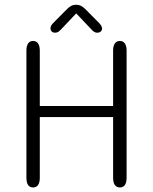

<svg xmlns="http://www.w3.org/2000/svg" viewBox="-20 -800 659 825"><path d="M406.5 -700.5 350.5 -757C335.5 -772.5 324 -779.5 307 -779.5C290.5 -779.5 278.5 -772.5 264 -757L208 -700.5C200 -692.5 197 -684.5 197 -678.5C197 -667 205 -659.5 216.5 -659.5C228.5 -659.5 234.5 -665 245.5 -677L307.5 -742.5L369 -677.5C379.5 -666 386.5 -659.5 397.5 -659.5C410 -659.5 418.5 -666.5 418.5 -677.5C418.5 -684 414.5 -692 406.5 -700.5ZM466 -582.5V-344.5H151V-582.5C151 -609.5 141 -624 122 -624C103.5 -624 93.5 -609.5 93.5 -582.5V-36C93.5 -8.5 103.5 5.5 122 5.5C141 5.5 151 -8.5 151 -36V-297H466V-36C466 -8.5 476.5 5.5 495 5.5C513.5 5.5 524 -8.5 524 -36V-582.5C524 -609.5 513.5 -624 495 -624C476.5 -624 466 -609.5 466 -582.5Z"/></svg>

Font: RTM Light Light
Style: Regular
Weight: 300
Designer: after Tyler Finck
Foundry: An Endless Supply
Version: Version 1.000;Glyphs 3.2.1 (3258)